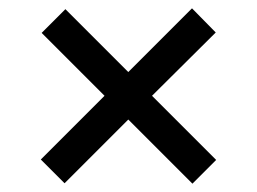

<svg xmlns="http://www.w3.org/2000/svg" viewBox="-20 -514 617 461"><path d="M499 -130 442 -73 288 -227 135 -74 78 -131 231 -284 80 -435 137 -492 288 -341 441 -494 498 -436 345 -284Z"/></svg>

Font: Martel Sans DemiBold
Style: Regular
Weight: 600
Designer: Dan Reynolds and Mathieu Réguer
Foundry: Dan Reynolds and Mathieu Réguer
Version: Version 1.001;PS 001.001;hotconv 1.0.70;makeotf.lib2.5.58329